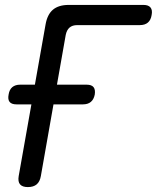

<svg xmlns="http://www.w3.org/2000/svg" viewBox="-20 -750 640 780"><path d="M93 10Q71 10 61.5 -1Q52 -12 56 -35L165 -650Q172 -691 195 -710.5Q218 -730 259 -730H563Q583 -730 591.5 -719.5Q600 -709 596 -689Q593 -669 581 -658.5Q569 -648 548 -648H294Q274 -648 262.5 -638Q251 -628 247 -608L146 -35Q142 -12 129 -1Q116 10 93 10ZM47 -326Q27 -326 19 -336Q11 -346 15 -366Q18 -386 30 -396Q42 -406 62 -406H332Q352 -406 360 -396Q368 -386 365 -366Q361 -346 349 -336Q337 -326 317 -326Z"/></svg>

Font: Maple Mono
Style: Italic
Weight: 400
Italic angle: -10°
Monospace: yes
Designer: subframe7536
Version: Version 7.300